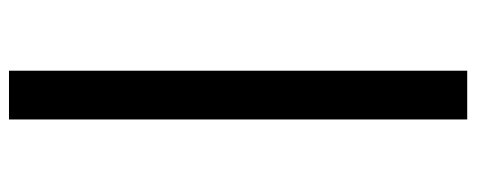

<svg xmlns="http://www.w3.org/2000/svg" viewBox="-330 -476 1040 419"><g transform="rotate(90 189.5 -267.0)"><path d="M134.8 232.9V-767.1H241.2V232.9Z"/></g></svg>

Font: Open Sans Condensed
Style: Italic
Weight: 400
Width: 3
Italic angle: -12°
Designer: Monotype Design Team
Foundry: Monotype Imaging Inc.
Version: Version 3.000